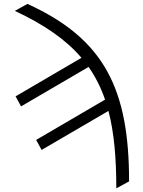

<svg xmlns="http://www.w3.org/2000/svg" viewBox="-20 -779 749 1008"><path d="M57.9 -721.9C214.1 -648.8 327.1 -570 407.7 -475.5L61.8 -273.1L90.6 -220.5L445 -427.6C481.5 -375.7 509.9 -318.9 531.6 -256L169.7 -44.4L198.5 8.2L549.4 -196.7C579.2 -82.4 590.6 50.8 590.6 209.9L657.7 173.3C657.7 -308.2 530.2 -574.2 123.9 -758.5Z"/></svg>

Font: Karasuma Gothic
Style: Light
Weight: 300
Designer: Rasmus Andersson / Ryoko Nishizuka
Foundry: rsms
Version: Version 1.00